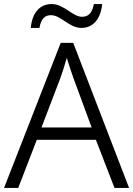

<svg xmlns="http://www.w3.org/2000/svg" viewBox="-20 -929 658 949"><path d="M132 -791H175C183 -837 202 -854 232 -854C281 -854 322 -791 382 -791C441 -791 478 -836 485 -909H444C435 -863 416 -846 385 -846C339 -846 297 -909 235 -909C176 -909 139 -865 132 -791ZM546 0H618L342 -717H280L0 0H70L162 -238H454ZM343 -543 433 -299H185L278 -542C287 -567 300 -606 310 -643C319 -614 336 -561 343 -543Z"/></svg>

Font: Noto Sans Thaana Light
Style: Regular
Weight: 300
Designer: David Williams
Foundry: Google Inc.
Version: Version 3.001